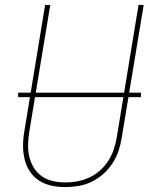

<svg xmlns="http://www.w3.org/2000/svg" viewBox="-20 -755 640 783"><path d="M246 8Q217 8 189.5 2Q162 -4 139.5 -18.5Q117 -33 102 -55.5Q87 -78 80.5 -105Q74 -132 74 -160.5Q74 -189 79 -218L164 -735H185L99 -215Q95 -189 94.5 -163.5Q94 -138 100 -114Q106 -90 119 -69.5Q132 -49 151.5 -35.5Q171 -22 196 -16.5Q221 -11 247 -11Q271 -11 295.5 -15.5Q320 -20 344 -31Q368 -42 388 -60Q408 -78 422 -100Q436 -122 444 -146Q452 -170 456 -194L545 -735H566L476 -191Q472 -165 463 -138.5Q454 -112 438 -88Q422 -64 400.5 -45Q379 -26 353 -13.5Q327 -1 299.5 3.5Q272 8 246 8ZM54 -359V-377H555V-359Z"/></svg>

Font: Iosevka Thin Extended Oblique
Style: Regular
Weight: 100
Width: 7
Italic angle: -9°
Monospace: yes
Designer: Belleve Invis
Foundry: Belleve Invis
Version: Version 32.5.0; ttfautohint (v1.8.4)